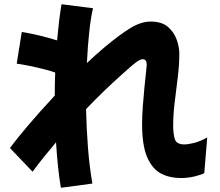

<svg xmlns="http://www.w3.org/2000/svg" viewBox="-20 -841 1040 908"><path d="M268 47Q261 8 255 -47Q249 -102 245 -168Q216 -134 188 -99Q160 -64 134 -29L27 -141Q57 -182 113.5 -248.5Q170 -315 239 -389Q239 -444 241 -498Q219 -506 185 -514.5Q151 -523 116.5 -530Q82 -537 59 -540L83 -690Q125 -683 168.5 -672.5Q212 -662 250 -650Q254 -694 259 -737Q264 -780 271 -821L420 -802Q410 -762 402.5 -694.5Q395 -627 391 -543Q412 -563 433.5 -582Q455 -601 475 -618Q547 -678 597 -708.5Q647 -739 693 -739Q745 -739 774 -714Q803 -689 815.5 -654Q828 -619 828 -588Q828 -537 821 -478Q814 -419 806.5 -360Q799 -301 799 -247Q799 -207 807 -182.5Q815 -158 852 -158Q869 -158 897.5 -165Q926 -172 960 -191L946 -22Q933 -15 901.5 -7Q870 1 834 1Q783 1 742 -20Q701 -41 676.5 -96.5Q652 -152 652 -255Q652 -294 655.5 -339.5Q659 -385 663 -427Q667 -469 670.5 -498.5Q674 -528 674 -534Q674 -561 655 -561Q644 -561 626.5 -548.5Q609 -536 588.5 -517.5Q568 -499 549 -482Q512 -449 471 -409.5Q430 -370 387 -325Q389 -233 396 -142.5Q403 -52 417 27Z"/></svg>

Font: Mochiy Pop One
Style: Regular
Weight: 400
Designer: FONTDASU
Foundry: FONTDASU / Google Inc. / Adobe
Version: Version 2.000